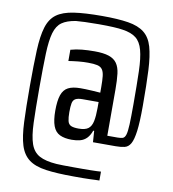

<svg xmlns="http://www.w3.org/2000/svg" viewBox="-106 -919 1089 1212"><g transform="rotate(10 438.5 -313.5)"><path d="M450 201Q340 201 269.5 191Q199 181 159.5 151Q120 121 102.5 65Q85 9 81 -83.5Q77 -176 77 -313Q77 -450 81 -542.5Q85 -635 102.5 -692Q120 -749 159.5 -778Q199 -807 269.5 -817.5Q340 -828 450 -828Q552 -828 617.5 -817.5Q683 -807 721 -777Q759 -747 775.5 -690Q792 -633 796.5 -541.5Q801 -450 801 -313Q801 -209 793.5 -152Q786 -95 771.5 -69.5Q757 -44 732.5 -38.5Q708 -33 676 -33H531L526 -105H520Q509 -74 491.5 -56Q474 -38 450 -31.5Q426 -25 396 -25Q349 -25 319 -39.5Q289 -54 275.5 -90.5Q262 -127 262 -188Q262 -252 274.5 -288.5Q287 -325 316 -340Q345 -355 394 -355Q409 -355 428.5 -354.5Q448 -354 471.5 -352.5Q495 -351 522 -349V-385Q522 -428 519 -455Q516 -482 505.5 -497Q495 -512 473 -517Q451 -522 414 -522Q402 -522 385.5 -521.5Q369 -521 351 -519Q333 -517 316.5 -515Q300 -513 289 -511V-583Q324 -593 361.5 -596.5Q399 -600 442 -600Q499 -600 533.5 -588.5Q568 -577 585.5 -552Q603 -527 608 -486Q613 -445 613 -385V-89H679Q699 -89 711.5 -93Q724 -97 730.5 -117Q737 -137 739 -183.5Q741 -230 741 -313Q741 -440 738.5 -524.5Q736 -609 722.5 -659Q709 -709 678.5 -733Q648 -757 593 -765Q570 -769 531.5 -771Q493 -773 437 -773Q387 -773 350 -771.5Q313 -770 292 -768Q235 -759 203.5 -736.5Q172 -714 158 -665.5Q144 -617 141 -531.5Q138 -446 138 -313Q138 -175 141 -89Q144 -3 161 45.5Q178 94 217.5 115.5Q257 137 328 142Q345 143 372 143.5Q399 144 439 144Q473 144 500.5 144Q528 144 549 143.5Q570 143 587 142.5Q604 142 613 141V198Q604 198 588.5 198.5Q573 199 552.5 200Q532 201 506.5 201Q481 201 450 201ZM426 -102Q468 -102 488 -117Q508 -132 515 -165.5Q522 -199 522 -251V-289H418Q389 -289 374 -280.5Q359 -272 355 -251.5Q351 -231 351 -194Q351 -159 356 -138Q361 -117 377.5 -109.5Q394 -102 426 -102Z"/></g></svg>

Font: Farlight84_Sys_V01
Style: Regular
Weight: 400
Designer: Ryoko NISHIZUKA  (kana, bopomofo & ideographs); Paul D. Hunt (Latin, Greek & Cyrillic); Sandoll Communications , Soo-you
Foundry: Adobe
Version: Version 2.004;October 29, 2024;FontCreator 14.0.0.2814 64-bi